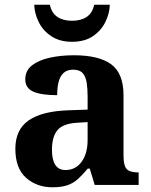

<svg xmlns="http://www.w3.org/2000/svg" viewBox="-20 -783 639 813"><path d="M202 10Q136 10 90.5 -30Q45 -70 45 -153Q45 -234 101 -273Q157 -312 269 -316L351 -318.8V-374Q351 -407.6 347 -433.3Q343 -459 330 -473.5Q317 -488 289.5 -488Q264 -488 249 -474Q234 -460 228 -435.5Q222 -411 222 -380Q155 -380 121 -395Q87 -410 87 -447Q87 -483.8 115 -505.9Q143 -528 189.9 -538.5Q236.8 -549 292.8 -549Q398 -549 450.5 -511Q503 -473 503 -379.3V-124Q503 -82.6 516 -67.8Q529 -53 563 -53H567V0H381L360 -69H351.4Q329 -42 309.5 -24.5Q290 -7 265 1.5Q240 10 202 10ZM257.2 -63Q300.2 -63 325.6 -98Q351 -133 351 -191V-266L305.8 -263.2Q245.9 -259.5 222.9 -231.4Q200 -203.3 200 -148.8Q200 -63 257.2 -63ZM284.9 -606Q233 -606 197.5 -629.5Q162 -653 144 -689.5Q126 -726 125 -763H191Q199 -727 223.5 -711Q248 -695 285 -695Q322 -695 346.5 -711Q371 -727 379 -763H445Q444 -726 426 -689.5Q408 -653 373 -629.5Q338 -606 284.9 -606Z"/></svg>

Font: Noto Serif Test
Style: Regular
Weight: 400
Version: Version 1.000